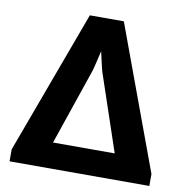

<svg xmlns="http://www.w3.org/2000/svg" viewBox="-78 -765 816 840"><g transform="rotate(10 330.0 -345.0)"><path d="M640 -53V0H19V-53L254 -690H405ZM466 -114 351 -455Q346 -472 338.5 -506Q331 -540 330 -544Q327 -532 320 -501.5Q313 -471 308 -454L192 -114Z"/></g></svg>

Font: Exo 2.0
Style: Bold
Weight: 700
Designer: Natanael Gama
Version: Version 1.001;PS 001.001;hotconv 1.0.70;makeotf.lib2.5.58329